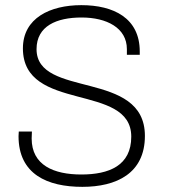

<svg xmlns="http://www.w3.org/2000/svg" viewBox="-20 -716 667 746"><path d="M473 -503H523V-516C523 -646 421 -696 296 -696C175 -696 69 -646 69 -528C69 -277 490 -396 490 -185C490 -72 403 -38 296 -38C189 -38 103 -74 103 -178L104 -205H53C53 -205 52 -193 52 -187C52 -39 164 10 300 10C432 10 543 -42 543 -188C543 -447 122 -332 122 -525C122 -615 200 -648 297 -648C394 -648 473 -608 473 -525Z"/></svg>

Font: Chivo Light
Style: Regular
Weight: 300
Designer: Hector Gatti
Foundry: Omnibus-Type
Version: Version 1.003;PS 001.003;hotconv 1.0.70;makeotf.lib2.5.58329